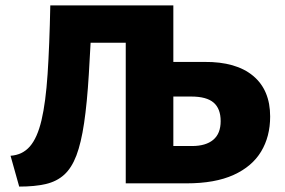

<svg xmlns="http://www.w3.org/2000/svg" viewBox="-20 -678 1053 710"><path d="M445 0V-658H621V-138H690Q741 -138 768.5 -161Q796 -184 796 -230Q796 -276 770 -298.5Q744 -321 687 -321H599V-449H736Q853 -450 916 -397.5Q979 -345 979 -247Q979 -173 945.5 -117.5Q912 -62 843.5 -31Q775 0 670 0ZM51 12 19 -102Q63 -105 90.5 -136.5Q118 -168 133.5 -233.5Q149 -299 156 -404Q163 -509 166 -658H322Q315 -511 308.5 -404Q302 -297 291 -223Q280 -149 262.5 -103Q245 -57 217.5 -32Q190 -7 149.5 2.5Q109 12 51 12ZM257 -520 244 -658H559V-520Z"/></svg>

Font: Ysabeau Office Black
Style: Regular
Weight: 900
Designer: Christian Thalmann (Catharsis Fonts)
Version: Version 2.001;gftools[0.9.30]; featfreeze: tnum,lnum,ss02